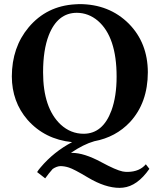

<svg xmlns="http://www.w3.org/2000/svg" viewBox="-20 -678 770 927"><path d="M351.1 -616.2Q257.8 -616.2 215.3 -507.3Q188 -436.5 188 -329.1Q188 -156.7 272.9 -76.7Q321.3 -32.2 383.8 -32.2Q476.6 -32.2 518.1 -144.5Q543 -212.9 543 -308.1Q543 -499.5 452.6 -577.6Q407.7 -615.7 351.1 -616.2ZM693.8 -329.1Q693.4 -181.6 607.9 -88.9Q539.1 -15.6 435.1 3.9Q383.3 18.6 322.3 60.1Q326.2 60.1 328.1 60.1Q385.7 60.1 468.3 104.5Q540.5 143.6 572.3 149.9Q585.4 152.3 597.2 151.9Q653.8 150.9 684.1 115.2L701.2 137.2Q643.1 220.7 573.7 228Q564.9 229 557.1 229Q488.3 229 404.8 179.2Q336.4 138.2 312.5 130.9Q291.5 124 271 124Q253.4 125 234.4 137.7Q214.8 159.7 198.2 183.1L159.2 152.8Q167 140.1 176.3 129.9Q239.3 55.2 328.1 8.3Q195.8 -5.4 112.8 -99.6Q37.6 -186.5 37.1 -309.1Q37.6 -449.7 118.2 -545.9Q205.1 -649.4 343.3 -657.2Q353 -657.7 362.8 -658.2Q507.3 -658.2 602.1 -563.5Q693.4 -470.7 693.8 -329.1Z"/></svg>

Font: Linux Libertine O
Style: Bold
Weight: 700
Designer: Philipp H. Poll
Foundry: Philipp H. Poll
Version: Version 5.0.0